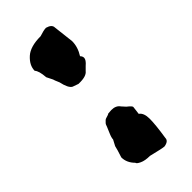

<svg xmlns="http://www.w3.org/2000/svg" viewBox="-162 -463 530 530"><g transform="rotate(-45 103.5 -197.5)"><path d="M157 -412 164 -352Q164 -329 150 -307Q155 -302 155 -296Q155 -288 142 -277L132 -267Q123 -255 94 -256H93Q81 -260 76 -262Q65 -268 59 -296Q52 -312 52 -314L43 -332Q41 -359 33 -367Q33 -388 53 -406Q72 -423 112 -423Q130 -429 139 -429Q157 -424 157 -412ZM139 34Q132 34 92 24Q73 24 61.5 18.5Q50 13 50 9Q33 -8 33 -29Q41 -53 43 -63L52 -80Q52 -87 58 -100.5Q64 -114 65 -117Q66 -120 67 -122.5Q68 -125 70 -127Q76 -134 80 -135Q91 -138 93 -140L106 -141Q124 -141 132 -129L142 -118Q155 -108 155 -104L152 -80Q164 -72 164 -49Q164 -26 157 19Q157 31 139 34Z"/></g></svg>

Font: Caveat Brush
Style: Regular
Weight: 400
Designer: Pablo Impallari
Foundry: Creative Lab NY
Version: Version 1.096; ttfautohint (v1.3)